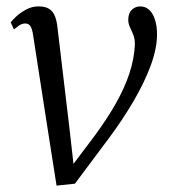

<svg xmlns="http://www.w3.org/2000/svg" viewBox="-20 -571 534 601"><path d="M83.5 -461.5Q81 -479.5 75.5 -488.5Q70 -497.5 59.5 -497.5Q48.5 -497.5 39.8 -491.2Q31 -485 23.5 -479L13.5 -501Q18.5 -508 31.2 -519.8Q44 -531.5 62 -541.2Q80 -551 100.5 -551Q123 -551 135 -542.5Q147 -534 152.5 -519Q158 -504 160 -484L197.5 -168.5L213.5 -27L189 -30L277 -147Q317 -201.5 343.8 -249.2Q370.5 -297 385 -341Q399.5 -385 402 -427.5Q403 -447 397.8 -460.5Q392.5 -474 387 -485.5Q381.5 -497 381.5 -509Q381.5 -530 392.8 -540.5Q404 -551 418.5 -551Q435.5 -551 447.2 -540Q459 -529 465.2 -509.2Q471.5 -489.5 471.5 -463.5Q471.5 -419.5 451.8 -366Q432 -312.5 397.8 -254Q363.5 -195.5 319.5 -136.5L214.5 4L157 10L130 -162Z"/></svg>

Font: Merriweather 60pt Light
Style: Italic
Weight: 300
Italic angle: -7.8°
Version: Version 2.101